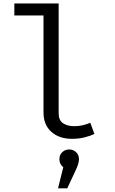

<svg xmlns="http://www.w3.org/2000/svg" viewBox="-20 -777 655 1091"><path d="M313.3 -757.4V-133.3Q313.3 -93.3 338.2 -76.7Q363.1 -60 402.6 -60Q426.7 -60 449 -65.1Q471.3 -70.3 493.3 -79L516.4 -15.9Q494.4 -5.1 461.8 3.3Q429.2 11.8 388.2 11.8Q316.4 11.8 271.8 -27.9Q227.2 -67.7 227.2 -137.9V-689.2H61.5V-757.4ZM373.3 72.3Q396.4 72.3 412.6 87.9Q428.7 103.6 428.7 127.2Q428.7 149.7 413.3 183.6L362.1 293.3H309.7L339.5 173.3Q317.4 155.4 317.4 127.2Q317.4 103.6 333.6 87.9Q349.7 72.3 373.3 72.3Z"/></svg>

Font: FiraCode Nerd Font
Style: Regular
Weight: 400
Designer: Carrois Corporate, Edenspiekermann AG, Nikita Prokopov
Foundry: Carrois Corporate, Edenspiekermann AG, Nikita Prokopov
Version: Version 6.002;Nerd Fonts 3.4.0